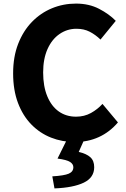

<svg xmlns="http://www.w3.org/2000/svg" viewBox="-20 -776 702 1068"><path d="M397 14Q326 14 264 -10.5Q202 -35 154.5 -83.5Q107 -132 80 -203.5Q53 -275 53 -368Q53 -460 81 -532Q109 -604 157.5 -654Q206 -704 269 -730Q332 -756 403 -756Q475 -756 531 -727Q587 -698 624 -660L539 -556Q511 -583 479 -599.5Q447 -616 405 -616Q354 -616 311.5 -587Q269 -558 244.5 -503.5Q220 -449 220 -373Q220 -296 243 -240.5Q266 -185 307 -156Q348 -127 403 -127Q449 -127 486 -147.5Q523 -168 550 -198L636 -95Q590 -41 529.5 -13.5Q469 14 397 14ZM283 272 271 205Q337 201 362.5 190Q388 179 388 154Q388 137 370 125Q352 113 300 106L355 -5H451L418 69Q461 79 482.5 98.5Q504 118 504 154Q504 212 446 240Q388 268 283 272Z"/></svg>

Font: Noto Sans SC ExtraBold
Style: Regular
Weight: 800
Designer: Ryoko NISHIZUKA 西塚涼子 (kana, bopomofo & ideographs); Paul D. Hunt (Latin, Greek & Cyrillic); Sandoll Communications 산돌커뮤니
Foundry: Adobe
Version: Version 2.004-H2;hotconv 1.0.118;makeotfexe 2.5.65603